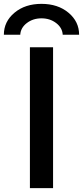

<svg xmlns="http://www.w3.org/2000/svg" viewBox="-48 -975 430 995"><path d="M362 -795H277Q275 -831 243 -855.5Q211 -880 167 -880Q123 -880 91 -855.5Q59 -831 57 -795H-28Q-28 -863 27 -909Q82 -955 167 -955Q252 -955 307 -909Q362 -863 362 -795ZM107 0V-730H227V0Z"/></svg>

Font: M PLUS 1p Medium
Style: Regular
Weight: 500
Version: Version 1.062